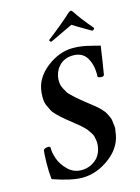

<svg xmlns="http://www.w3.org/2000/svg" viewBox="-127 -913 728 995"><g transform="rotate(-15 237.5 -416.0)"><path d="M352.5 -841.8Q358.4 -841.8 363.3 -834Q391.6 -790 447.3 -724.6Q446.3 -714.8 434.6 -712.9Q347.7 -763.7 337.9 -770.5Q333 -767.6 215.8 -712.9Q205.1 -714.8 207 -724.6Q296.9 -793.9 338.9 -834Q348.6 -841.8 352.5 -841.8ZM313.5 -652.3Q333 -652.3 353 -649.9Q373 -647.5 385.7 -644.5Q398.4 -641.6 422.4 -635.7Q446.3 -629.9 457 -627Q444.3 -537.1 433.6 -475.6Q429.7 -468.8 421.9 -468.8Q401.4 -468.8 399.4 -476.6Q402.3 -533.2 379.9 -574.2Q357.4 -615.2 304.7 -615.2Q261.7 -615.2 233.4 -588.4Q205.1 -561.5 200.2 -517.6Q199.2 -502.9 201.2 -489.7Q203.1 -476.6 210.9 -462.9Q218.8 -449.2 223.1 -440.9Q227.5 -432.6 243.2 -418.5Q258.8 -404.3 262.7 -400.4Q266.6 -396.5 286.6 -380.4Q306.6 -364.3 307.6 -363.3Q313.5 -358.4 323.7 -350.6Q334 -342.8 339.8 -337.9Q345.7 -333 356 -324.7Q366.2 -316.4 371.6 -310.5Q377 -304.7 385.7 -294.9Q394.5 -285.2 397.9 -277.3Q401.4 -269.5 407.7 -257.3Q414.1 -245.1 414.6 -234.4Q415 -223.6 417.5 -208.5Q419.9 -193.4 416 -179.7Q409.2 -98.6 338.4 -44.4Q267.6 9.8 188.5 9.8Q130.9 9.8 32.2 -24.4Q27.3 -65.4 28.3 -113.3Q29.3 -161.1 32.2 -180.7Q40 -190.4 58.6 -190.4Q68.4 -190.4 69.3 -183.6Q68.4 -156.2 80.6 -122.1Q92.8 -87.9 123 -58.6Q153.3 -29.3 195.3 -29.3Q237.3 -29.3 270.5 -56.2Q303.7 -83 308.6 -134.8Q309.6 -147.5 307.6 -160.2Q305.7 -172.9 303.2 -182.1Q300.8 -191.4 292 -203.6Q283.2 -215.8 279.8 -221.2Q276.4 -226.6 262.7 -239.3Q249 -252 246.6 -254.4Q244.1 -256.8 227.5 -269.5L210.9 -283.2Q206.1 -287.1 186.5 -302.7Q167 -318.4 161.1 -324.2Q155.3 -330.1 140.1 -344.7Q125 -359.4 119.6 -370.1Q114.3 -380.9 106.4 -397.5Q98.6 -414.1 97.2 -432.1Q95.7 -450.2 97.7 -470.7Q104.5 -546.9 172.4 -599.6Q240.2 -652.3 313.5 -652.3Z"/></g></svg>

Font: Crimson
Style: SemiboldItalic
Weight: 600
Italic angle: -11°
Version: Version 0.8 ; ttfautohint (v1.00) -l 8 -r 50 -G 200 -x 14 -D